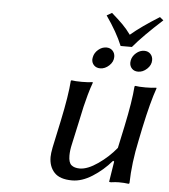

<svg xmlns="http://www.w3.org/2000/svg" viewBox="-53 -795 749 853"><g transform="rotate(5 321.0 -368.5)"><path d="M475.1 -92.8 473.1 -91.8Q436.5 -49.3 389.9 -19.8Q343.3 9.8 299.8 9.8Q245.1 9.8 220.5 -16.6Q195.8 -43 195.8 -85.9Q195.8 -101.1 201.2 -128.9L227.1 -250Q251.5 -365.2 255.9 -430.2L258.8 -433.1Q275.4 -430.2 305.2 -430.2Q333 -430.2 353 -433.1L354 -430.2Q344.7 -405.3 335.9 -373.5Q327.1 -341.8 322.5 -321.3Q317.9 -300.8 307.1 -250L285.2 -149.9Q278.8 -122.6 278.8 -99.1Q278.8 -67.9 292 -56.9Q305.2 -45.9 329.1 -45.9Q363.8 -45.9 409.9 -77.9Q456.1 -109.9 490.2 -151.9L511.2 -250Q535.6 -365.2 540 -430.2L543 -433.1Q559.6 -430.2 588.9 -430.2Q617.2 -430.2 637.2 -433.1L638.2 -430.2Q616.2 -369.1 590.8 -250L579.1 -192.9Q557.1 -90.8 555.2 0L551.8 2.9Q532.2 0 507.8 0Q493.2 0 473.1 2.9Q464.8 2.9 464.8 1V0L479 -89.8ZM344.2 -543.9Q348.1 -563.5 364.7 -577.6Q381.3 -591.8 400.9 -591.8Q418 -591.8 428.5 -580.8Q439 -569.8 439 -553.2Q439 -531.2 420.7 -514.2Q402.3 -497.1 380.9 -497.1Q363.8 -497.1 353.3 -507.6Q342.8 -518.1 342.8 -534.2Q342.8 -538.1 344.2 -543.9ZM513.2 -543.9Q517.1 -563.5 533.7 -577.6Q550.3 -591.8 569.8 -591.8Q586.9 -591.8 597.4 -580.8Q607.9 -569.8 607.9 -553.2Q607.9 -531.2 589.6 -514.2Q571.3 -497.1 549.8 -497.1Q532.7 -497.1 522.5 -507.6Q512.2 -518.1 512.2 -534.2Q512.2 -540 513.2 -543.9ZM462.9 -604Q438.5 -663.6 389.2 -733.9L412.1 -747.1Q442.4 -720.7 461.9 -701.2Q481.4 -681.6 499 -657.2Q545.9 -697.3 626 -747.1L642.1 -733.9Q556.2 -655.8 513.2 -604Z"/></g></svg>

Font: Linear Smooth
Style: Italic
Weight: 400
Designer: Philipp H. Poll, Flanker
Foundry: Philipp H. Poll, reworked by Flanker
Version: Version 1.061 | FøM Fix